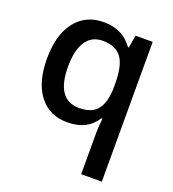

<svg xmlns="http://www.w3.org/2000/svg" viewBox="-142 -658 907 1007"><g transform="rotate(20 311.5 -155.0)"><path d="M295.9 -82Q368.2 -82 399.7 -123.8Q431.2 -165.5 431.2 -250V-268.1Q431.2 -368.2 398.7 -412.1Q366.2 -456.1 293.9 -456.1Q232.4 -456.1 200.2 -407.2Q168 -358.4 168 -267.1Q168 -82 295.9 -82ZM263.2 9.8Q163.1 9.8 106.4 -63.7Q49.8 -137.2 49.8 -269Q49.8 -400.9 107.4 -475.3Q165 -549.8 266.1 -549.8Q316.9 -549.8 357.2 -531Q397.5 -512.2 429.2 -469.2H433.1L445.8 -540H541V240.2H425.8V11.2Q425.8 -10.3 427.7 -34.2Q429.7 -58.1 431.2 -70.8H424.8Q374 9.8 263.2 9.8Z"/></g></svg>

Font: f1_25842          
Style: Regular
Weight: 600
Foundry: Ascender Corporation
Version: Version 1.10